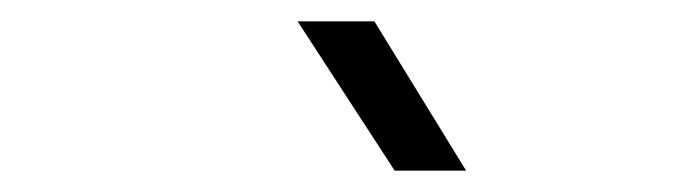

<svg xmlns="http://www.w3.org/2000/svg" viewBox="-20 -805 640 180"><path d="M350 -645 259 -785H331L417 -645Z"/></svg>

Font: JetBrains Mono NL ExtraLight
Style: Italic
Weight: 200
Italic angle: -9°
Monospace: yes
Designer: Philipp Nurullin, Konstantin Bulenkov
Foundry: JetBrains
Version: Version 2.305; ttfautohint (v1.8.4.7-5d5b)